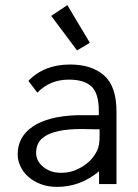

<svg xmlns="http://www.w3.org/2000/svg" viewBox="-20 -719 540 750"><path d="M91 -403Q152 -467 254 -467Q338 -467 386.5 -424.5Q435 -382 435 -283V0H367V-50Q294 11 203 11Q167 11 138.5 0Q110 -11 90 -29Q70 -47 59.5 -70Q49 -93 49 -116Q49 -185 108.5 -225Q168 -265 280 -269H366V-286Q366 -354 337.5 -381Q309 -408 249 -408Q175 -408 126 -357ZM369 -214H352Q338 -214 325.5 -214.5Q313 -215 301 -215Q246 -215 211 -207.5Q176 -200 156 -187Q136 -174 128.5 -157.5Q121 -141 121 -122Q121 -90 149 -67Q177 -44 218 -44Q248 -44 272 -53.5Q296 -63 314 -76.5Q332 -90 343 -104.5Q354 -119 359 -130Q369 -150 369 -184ZM243 -699 331 -552 281 -522 180 -657Z"/></svg>

Font: Inconsolata
Style: Regular
Weight: 400
Designer: Raph Levien, Kirill Tkachev
Foundry: Cyreal
Version: Version 1.013